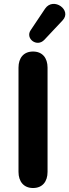

<svg xmlns="http://www.w3.org/2000/svg" viewBox="-20 -937 348 965"><path d="M146 8C194 8 219 -25 219 -73V-597C219 -646 193 -678 146 -678C99 -678 73 -646 73 -597V-73C73 -25 99 8 146 8ZM203 -737 295 -835C343 -886 249 -954 207 -894L134 -785C106 -744 165 -697 203 -737Z"/></svg>

Font: SN Pro
Style: Bold
Weight: 700
Designer: Tobias Whetton
Foundry: Supernotes
Version: Version 1.003;Glyphs 3.3 (3324)